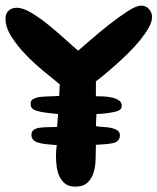

<svg xmlns="http://www.w3.org/2000/svg" viewBox="-20 -699 570 695"><path d="M530.3 -637.7Q530.3 -620.1 518.6 -599.1Q506.8 -578.1 488.3 -555.2Q469.7 -532.2 446.8 -509.3Q423.8 -486.3 401.4 -466.3Q378.9 -446.3 358.9 -429.7Q338.9 -413.1 327.1 -404.3V-350.6Q335 -350.6 350.6 -350.1Q366.2 -349.6 381.8 -346.7Q397.5 -343.8 409.2 -336.4Q420.9 -329.1 420.9 -316.4Q420.9 -305.7 413.1 -300.8Q405.3 -295.9 394.5 -293.9Q361.3 -287.1 329.1 -286.1L327.1 -242.2Q339.8 -240.2 360.8 -238.8Q381.8 -237.3 394.5 -232.4Q414.1 -225.6 414.1 -209Q414.1 -197.3 406.7 -189.9Q399.4 -182.6 387.7 -180.7Q373 -177.7 357.4 -176.8Q341.8 -175.8 327.1 -174.8Q326.2 -153.3 326.2 -127Q326.2 -100.6 319.8 -77.6Q313.5 -54.7 297.9 -39.1Q282.2 -23.4 252 -23.4Q229.5 -23.4 215.8 -34.2Q202.1 -44.9 194.8 -61Q187.5 -77.1 185.1 -96.7Q182.6 -116.2 182.6 -133.8Q182.6 -154.3 185.5 -173.8Q169.9 -174.8 149.9 -176.8Q129.9 -178.7 115.2 -183.6Q93.8 -191.4 93.8 -210.9Q93.8 -222.7 101.6 -228.5Q109.4 -234.4 121.1 -236.3Q136.7 -238.3 153.8 -238.8Q170.9 -239.3 186.5 -239.3L190.4 -286.1Q172.9 -288.1 150.9 -290.5Q128.9 -293 112.3 -297.9Q102.5 -300.8 96.7 -306.6Q90.8 -312.5 90.8 -323.2Q90.8 -335.9 100.6 -340.8Q110.4 -345.7 121.1 -347.7Q137.7 -349.6 156.7 -350.1Q175.8 -350.6 194.3 -351.6L196.3 -393.6Q172.9 -413.1 139.2 -440.4Q105.5 -467.8 74.7 -499.5Q43.9 -531.2 22 -565.4Q0 -599.6 0 -631.8Q0 -650.4 11.2 -660.6Q22.5 -670.9 41 -670.9Q63.5 -670.9 94.2 -652.3Q125 -633.8 156.7 -607.9Q188.5 -582 216.8 -556.2Q245.1 -530.3 262.7 -515.6Q279.3 -529.3 310.5 -556.6Q341.8 -584 376 -610.8Q410.2 -637.7 441.9 -658.2Q473.6 -678.7 491.2 -678.7Q507.8 -678.7 519 -666.5Q530.3 -654.3 530.3 -637.7Z"/></svg>

Font: Chewy
Style: Regular
Weight: 400
Designer: Squid
Foundry: Font Diner, Inc DBA Sideshow
Version: Version 1.000